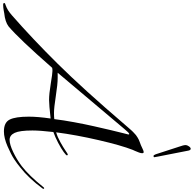

<svg xmlns="http://www.w3.org/2000/svg" viewBox="-76 -1222 1261 1250"><g transform="rotate(90 555.0 -597.5)"><path d="M954 -971Q954 -966 946 -966Q940 -966 935 -980L885 -1134Q875 -1161 875 -1176Q875 -1184 883 -1196Q891 -1208 899 -1208Q908 -1208 911 -1193L950 -994Q954 -974 954 -971ZM1020 -98Q996 -78 966.5 -58.5Q937 -39 883 -15.5Q829 8 786 8Q728 8 709 -29.5Q690 -67 690 -154Q690 -212 702 -296Q612 -286 582 -286Q541 -286 475 -297Q409 -308 392 -308Q378 -308 372 -306Q180 -87 102 -22Q73 0 16 6Q11 7 0.5 9Q-10 11 -19.5 12Q-29 13 -38 13Q-50 13 -50 6Q-50 0 -34 -4Q-4 -14 30 -44Q181 -176 345 -341.5Q509 -507 746 -784Q762 -802 772.5 -814.5Q783 -827 794 -837Q805 -847 810 -851.5Q815 -856 825.5 -862Q836 -868 839 -869.5Q842 -871 856 -876.5Q870 -882 876 -884Q879 -885 896.5 -893.5Q914 -902 920 -902Q928 -902 928 -892Q928 -884 923.5 -871.5Q919 -859 913 -845.5Q907 -832 906 -830Q877 -756 843 -609.5Q809 -463 792 -332Q823 -341 857 -360Q891 -379 912 -393.5Q933 -408 936 -408Q942 -408 942 -402Q942 -397 920 -381Q898 -365 861 -345.5Q824 -326 790 -314Q780 -227 780 -178Q780 -95 795.5 -62Q811 -29 841 -29Q871 -29 919.5 -52Q968 -75 1012 -108Q1074 -156 1148 -248Q1152 -254 1156 -254Q1160 -254 1160 -250Q1160 -248 1158 -244Q1090 -152 1020 -98ZM404 -342H438Q478 -342 555 -330Q632 -318 666 -318Q690 -318 706 -320Q713 -378 726 -448.5Q739 -519 752.5 -578.5Q766 -638 778 -689Q790 -740 798 -770.5Q806 -801 806 -802Q806 -808 803 -808Q796 -808 770 -776Z"/></g></svg>

Font: Miama Nueva
Style: Medium
Weight: 400
Italic angle: -28°
Version: Version 1.0